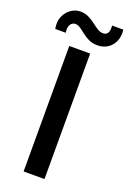

<svg xmlns="http://www.w3.org/2000/svg" viewBox="-180 -904 647 959"><g transform="rotate(20 143.5 -424.0)"><path d="M79 0V-667H190V0ZM40 -723H-16Q-23 -761 -11 -788.5Q1 -816 24 -832Q47 -848 74 -848Q98 -848 118 -838Q138 -828 154 -815.5Q170 -803 185 -793.5Q200 -784 216 -784Q232 -784 240 -797Q248 -810 245 -836H305Q309 -801 297.5 -774.5Q286 -748 263 -733Q240 -718 209 -718Q183 -718 163 -727.5Q143 -737 127.5 -749.5Q112 -762 98 -771.5Q84 -781 71 -781Q54 -781 44.5 -765.5Q35 -750 40 -723Z"/></g></svg>

Font: Maven Pro Medium
Style: Regular
Weight: 500
Designer: Joe Prince
Foundry: Joe Prince
Version: Version 2.103